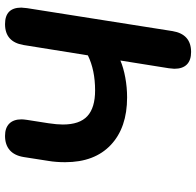

<svg xmlns="http://www.w3.org/2000/svg" viewBox="-28 -724 761 744"><g transform="rotate(-90 352.0 -352.5)"><path d="M457 -57Q458 -68 459 -78L489 -266Q461 -254 423 -247Q385 -240 346 -240Q229 -240 162 -303Q95 -366 95 -480Q95 -516 100 -545L115 -641Q121 -677 142 -695Q163 -713 197 -713Q228 -713 244.5 -696.5Q261 -680 261 -649Q261 -642 259 -628L246 -545Q241 -512 241 -489Q241 -424 273.5 -394Q306 -364 373 -364Q452 -364 509 -392L549 -641Q561 -713 630 -713Q694 -713 694 -650Q694 -644 692 -628L603 -64Q591 8 522 8Q490 8 473.5 -8.5Q457 -25 457 -57Z"/></g></svg>

Font: SN Pro Bold
Style: Bold Italic
Weight: 700
Italic angle: -9°
Designer: Tobias Whetton
Foundry: Supernotes
Version: Version 1.003